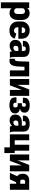

<svg xmlns="http://www.w3.org/2000/svg" viewBox="1846 -2344 707 4438"><g transform="rotate(90 2199.0 -124.5)"><path d="M33.2 208.5H169.9V-37.6Q187.5 -15.6 218 -3.7Q248.5 8.3 287.1 8.3Q356.4 8.3 399.4 -45.9Q442.4 -100.1 442.4 -193.4V-259.3Q442.4 -354 399.2 -405.3Q356 -456.5 283.7 -456.5Q244.1 -456.5 211.7 -440.2Q179.2 -423.8 166.5 -400.4H165.5V-446.3H33.2ZM169.9 -301.8Q176.3 -321.8 196.3 -335.4Q216.3 -349.1 238.8 -349.1Q270 -349.1 286.9 -328.9Q303.7 -308.6 303.7 -260.7V-188Q303.7 -142.6 286.9 -119.9Q270 -97.2 237.8 -97.2Q215.3 -97.2 196 -110.8Q176.8 -124.5 169.9 -144Z M475.1 -192.9Q475.1 -97.7 532 -43.9Q588.9 9.8 684.1 9.8Q762.2 9.8 809.1 -21.5Q856 -52.7 871.6 -113.8L755.9 -148.9Q746.6 -120.6 728.3 -107.4Q710 -94.2 685.1 -94.2Q653.8 -94.2 631.1 -119.1Q608.4 -144 608.4 -189.9V-269.5Q608.4 -306.2 627.9 -330.8Q647.5 -355.5 678.7 -355.5Q713.4 -355.5 728.3 -338.4Q743.2 -321.3 743.2 -292V-274.9H549.3V-195.8H875.5V-258.8Q875.5 -353 823.7 -405.3Q772 -457.5 680.7 -457.5Q590.3 -457.5 532.7 -403.3Q475.1 -349.1 475.1 -256.8Z M901.4 -128.4Q901.4 -61.5 939 -27.8Q976.6 5.9 1036.6 5.9Q1081.1 5.9 1116.7 -12.2Q1152.3 -30.3 1164.6 -52.7Q1166.5 -38.6 1169.9 -24.2Q1173.3 -9.8 1178.7 0H1314V-7.3Q1304.2 -22.9 1299.6 -46.1Q1294.9 -69.3 1294.9 -96.7V-314Q1294.9 -390.1 1248.3 -423.3Q1201.7 -456.5 1116.7 -456.5Q1031.2 -456.5 977.8 -422.1Q924.3 -387.7 924.8 -327.6V-300.8L1052.7 -300.3V-326.7Q1052.7 -348.1 1068.6 -357.9Q1084.5 -367.7 1106.9 -367.7Q1131.8 -367.7 1144.8 -355.7Q1157.7 -343.8 1157.7 -319.8V-276.4H1078.1Q998.5 -276.4 950 -237.5Q901.4 -198.7 901.4 -128.4ZM1038.1 -135.7Q1038.1 -170.4 1057.4 -183.3Q1076.7 -196.3 1110.4 -196.3H1157.7V-142.1Q1157.7 -115.2 1135 -98.1Q1112.3 -81.1 1087.4 -81.1Q1064.9 -81.1 1051.5 -92.8Q1038.1 -104.5 1038.1 -135.7Z M1522.5 -336.9H1606V0H1743.2V-446.3H1404.3L1397.5 -235.8Q1395 -168 1386.2 -140.9Q1377.4 -113.8 1356 -113.8Q1350.1 -113.8 1345.5 -114.5Q1340.8 -115.2 1336.4 -116.7V3.9Q1343.8 6.3 1356.9 7.6Q1370.1 8.8 1383.3 8.8Q1455.1 8.8 1484.4 -43.7Q1513.7 -96.2 1518.1 -224.6Z M1805.2 0H1952.6L2036.6 -218.8Q2046.9 -239.7 2049.3 -248.8Q2051.8 -257.8 2058.1 -273.4H2058.6Q2058.1 -256.8 2058.1 -245.6Q2058.1 -234.4 2058.1 -219.7V0H2195.3V-446.3H2047.9L1963.4 -230Q1953.6 -208.5 1950.9 -199Q1948.2 -189.5 1941.9 -173.3H1940.4Q1941.4 -189.9 1941.7 -201.4Q1941.9 -212.9 1941.9 -228V-446.3H1805.2Z M2410.6 10.3Q2501 9.8 2550.8 -22Q2600.6 -53.7 2600.6 -117.7Q2600.6 -168.9 2572.3 -196.5Q2543.9 -224.1 2493.2 -231.9V-232.9Q2539.6 -244.6 2561.3 -270Q2583 -295.4 2583 -340.3Q2583 -403.3 2535.9 -430.7Q2488.8 -458 2410.6 -458Q2331.1 -458 2283.7 -424.8Q2236.3 -391.6 2237.3 -322.3V-299.8H2361.3V-320.3Q2359.4 -351.6 2373.3 -360.6Q2387.2 -369.6 2405.8 -369.6Q2426.3 -369.6 2436 -360.6Q2445.8 -351.6 2445.8 -326.7Q2445.8 -301.8 2437.5 -289.3Q2429.2 -276.9 2409.2 -276.9H2364.3V-181.6H2409.2Q2439 -181.6 2450.7 -168Q2462.4 -154.3 2462.4 -125.5Q2462.4 -98.6 2449.2 -87.9Q2436 -77.1 2409.7 -77.1Q2386.7 -77.1 2370.4 -87.2Q2354 -97.2 2354 -130.4V-151.9H2229.5V-130.4Q2229.5 -51.8 2277.6 -20.5Q2325.7 10.7 2410.6 10.3Z M2627.4 -128.4Q2627.4 -61.5 2665 -27.8Q2702.6 5.9 2762.7 5.9Q2807.1 5.9 2842.8 -12.2Q2878.4 -30.3 2890.6 -52.7Q2892.6 -38.6 2896 -24.2Q2899.4 -9.8 2904.8 0H3040V-7.3Q3030.3 -22.9 3025.6 -46.1Q3021 -69.3 3021 -96.7V-314Q3021 -390.1 2974.4 -423.3Q2927.7 -456.5 2842.8 -456.5Q2757.3 -456.5 2703.9 -422.1Q2650.4 -387.7 2650.9 -327.6V-300.8L2778.8 -300.3V-326.7Q2778.8 -348.1 2794.7 -357.9Q2810.5 -367.7 2833 -367.7Q2857.9 -367.7 2870.8 -355.7Q2883.8 -343.8 2883.8 -319.8V-276.4H2804.2Q2724.6 -276.4 2676 -237.5Q2627.4 -198.7 2627.4 -128.4ZM2764.2 -135.7Q2764.2 -170.4 2783.4 -183.3Q2802.7 -196.3 2836.4 -196.3H2883.8V-142.1Q2883.8 -115.2 2861.1 -98.1Q2838.4 -81.1 2813.5 -81.1Q2791 -81.1 2777.6 -92.8Q2764.2 -104.5 2764.2 -135.7Z M3384.8 127.4H3517.6V-111.8H3462.4V-446.3H3325.2V-111.8H3221.2V-446.3H3084.5V0H3384.8Z M3549.8 0H3697.3L3781.2 -218.8Q3791.5 -239.7 3793.9 -248.8Q3796.4 -257.8 3802.7 -273.4H3803.2Q3802.7 -256.8 3802.7 -245.6Q3802.7 -234.4 3802.7 -219.7V0H3939.9V-446.3H3792.5L3708 -230Q3698.2 -208.5 3695.6 -199Q3692.9 -189.5 3686.5 -173.3H3685.1Q3686 -189.9 3686.3 -201.4Q3686.5 -212.9 3686.5 -228V-446.3H3549.8Z M4126.5 0 4204.6 -176.3 4057.1 -180.2 3975.1 0ZM4227.1 0H4366.7V-446.3H4151.4Q4077.6 -446.3 4036.4 -408Q3995.1 -369.6 3995.1 -296.9Q3995.1 -227.5 4031 -187.5Q4066.9 -147.5 4135.3 -143.6L4155.8 -144.5H4227.1ZM4179.2 -238.3Q4152.8 -238.3 4142.1 -251.7Q4131.3 -265.1 4131.3 -295.4Q4131.3 -324.2 4141.8 -337.9Q4152.3 -351.6 4179.2 -351.6H4227.1V-238.3Z"/></g></svg>

Font: Roboto Flex Super Cond Bold
Style: Regular
Weight: 700
Width: 3
Designer: Berlow after Robertson
Foundry: Google
Version: Version 3.000